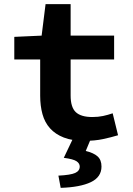

<svg xmlns="http://www.w3.org/2000/svg" viewBox="-20 -668 640 927"><path d="M388 12Q329 12 288 -4Q247 -20 221.5 -48.5Q196 -77 185 -117Q174 -157 174 -206V-381H49V-490L181 -496L200 -648H321V-496H531V-381H321V-207Q321 -150 346 -126.5Q371 -103 426 -103Q454 -103 477.5 -108Q501 -113 524 -121L550 -15Q517 -5 477.5 3.5Q438 12 388 12ZM273 239 262 180Q321 177 343 167Q365 157 365 136Q365 121 349.5 110.5Q334 100 288 94L338 -11H424L394 61Q432 70 451 87Q470 104 470 136Q470 187 418.5 211.5Q367 236 273 239Z"/></svg>

Font: Source Code Pro
Style: Bold
Weight: 700
Monospace: yes
Designer: Paul D. Hunt, Teo Tuominen
Foundry: Adobe Systems Incorporated
Version: Version 2.030;PS 1.000;hotconv 16.6.51;makeotf.lib2.5.65220